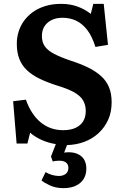

<svg xmlns="http://www.w3.org/2000/svg" viewBox="-20 -737 646 994"><path d="M309 237Q268 237 237.5 222.5Q207 208 195 197L216 154Q232 164 250.5 169Q269 174 285 174Q306 174 320 163.5Q334 153 334 132Q334 114 322 104.5Q310 95 287 95Q276 95 268.5 96Q261 97 253 99L244 73L269 9Q230 3 195.5 -12.5Q161 -28 136 -50L122 6H66L48 -213L114 -221Q127 -184 146 -154.5Q165 -125 189.5 -104.5Q214 -84 243.5 -73.5Q273 -63 307 -63Q345 -63 371 -75Q397 -87 410.5 -109Q424 -131 424 -162Q424 -195 409 -219Q394 -243 360.5 -261Q327 -279 273 -295Q223 -311 185 -329.5Q147 -348 120.5 -372.5Q94 -397 80.5 -431Q67 -465 67 -511Q67 -542 76 -572Q85 -602 103.5 -628Q122 -654 149.5 -674Q177 -694 214 -705.5Q251 -717 297 -717Q343 -717 381.5 -703Q420 -689 450 -665L463 -717H517L539 -505L474 -494Q457 -549 431.5 -582Q406 -615 374 -630Q342 -645 304 -645Q256 -645 226.5 -619.5Q197 -594 197 -550Q197 -518 212.5 -496.5Q228 -475 260.5 -458Q293 -441 343 -424Q396 -407 436 -387.5Q476 -368 503.5 -343Q531 -318 544.5 -285Q558 -252 558 -207Q558 -157 540 -117Q522 -77 490 -47.5Q458 -18 416 -2.5Q374 13 327 14L312 53Q348 48 374 57Q400 66 413.5 86Q427 106 427 136Q427 167 413 189.5Q399 212 372.5 224.5Q346 237 309 237Z"/></svg>

Font: Literata 18pt SemiBold
Style: Regular
Weight: 600
Designer: Latin by Veronika Burian and Jose Scaglione. Greek by Irene Vlachou. Cyrillic by Vera Evstafieva.
Foundry: TypeTogether
Version: Version 3.103;gftools[0.9.29]